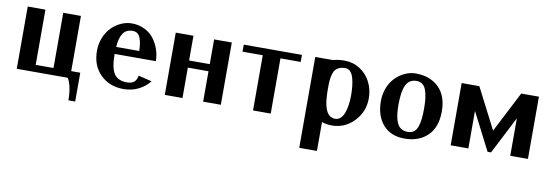

<svg xmlns="http://www.w3.org/2000/svg" viewBox="-51 -794 3833 1336"><g transform="rotate(10 1865.0 -126.0)"><path d="M60.1 0V-439.9H185.1V-49.8H311V-439.9H436V-49.8H500V153.8H452.1Q452.1 122.1 448.7 94.5Q445.3 66.9 440.7 50.3Q436 33.7 431.4 21.7Q426.8 9.8 423.3 4.9L419.9 0Z M587.9 0ZM712.9 -220.2Q712.9 -185.1 715.8 -158.9Q718.8 -132.8 726.3 -109.6Q733.9 -86.4 746.8 -71.8Q759.8 -57.1 780.5 -48.6Q801.3 -40 829.1 -40Q865.2 -40 881.8 -54.9Q898.4 -69.8 903.8 -100.1L999 -77.1Q967.3 -37.1 920.2 -13.7Q873 9.8 814 9.8Q715.3 9.8 651.6 -53.5Q587.9 -116.7 587.9 -220.2Q587.9 -271 606 -314.9Q624 -358.9 653.3 -387.9Q682.6 -417 719.5 -433.6Q756.3 -450.2 793.9 -450.2Q844.2 -450.2 885.3 -429.9Q926.3 -409.7 951.4 -376.2Q976.6 -342.8 990.2 -302.5Q1003.9 -262.2 1003.9 -220.2ZM714.8 -270H877.9Q877 -300.8 873.5 -322.3Q870.1 -343.8 862.8 -362.5Q855.5 -381.3 842 -390.6Q828.6 -399.9 809.1 -399.9Q763.7 -399.9 741.5 -366.9Q719.2 -334 714.8 -270Z M1106 -439.9H1231V-265.1H1377V-439.9H1502V0H1377V-214.8H1231V0H1106Z M1854.5 -390.1V0H1729.5V-390.1H1586.4V-439.9H1997.6V-390.1Z M2091.3 0ZM2216.3 -3.9V200.2H2091.3V-441.9H2215.3Q2251 -452.1 2296.4 -452.1Q2357.4 -452.1 2406.2 -420.7Q2455.1 -389.2 2481.7 -336.9Q2508.3 -284.7 2508.3 -222.2Q2508.3 -127.9 2443.6 -60.1Q2378.9 7.8 2286.6 7.8Q2247.6 7.8 2216.3 -3.9ZM2216.3 -246.1Q2216.3 -223.6 2216.8 -205.6Q2217.3 -187.5 2219.5 -165.5Q2221.7 -143.6 2225.3 -127Q2229 -110.4 2235.4 -93.8Q2241.7 -77.1 2250.5 -66.2Q2259.3 -55.2 2272.5 -48.6Q2285.6 -42 2301.8 -42Q2324.2 -42 2340.6 -57.9Q2356.9 -73.7 2366 -100.6Q2375 -127.4 2379.2 -157.7Q2383.3 -188 2383.3 -222.2Q2383.3 -257.3 2380.1 -286.6Q2377 -315.9 2369.4 -343.3Q2361.8 -370.6 2347.2 -386.2Q2332.5 -401.9 2311.5 -401.9Q2287.1 -401.9 2269.8 -394.5Q2252.4 -387.2 2242.2 -375Q2231.9 -362.8 2226.1 -342Q2220.2 -321.3 2218.3 -299.6Q2216.3 -277.8 2216.3 -246.1Z M2594.2 0ZM2899.4 -220.2Q2899.4 -262.2 2895.5 -293.2Q2891.6 -324.2 2882.6 -349.4Q2873.5 -374.5 2856.7 -387.2Q2839.8 -399.9 2815.4 -399.9Q2762.7 -399.9 2741 -354.2Q2719.2 -308.6 2719.2 -220.2Q2719.2 -185.5 2721.7 -159.2Q2724.1 -132.8 2730.7 -109.6Q2737.3 -86.4 2747.8 -71.5Q2758.3 -56.6 2775.4 -48.3Q2792.5 -40 2815.4 -40Q2840.8 -40 2857.9 -52.7Q2875 -65.4 2883.8 -90.8Q2892.6 -116.2 2896 -146.7Q2899.4 -177.2 2899.4 -220.2ZM2800.3 9.8Q2703.6 9.8 2648.9 -52.2Q2594.2 -114.3 2594.2 -220.2Q2594.2 -271 2612.3 -314.9Q2630.4 -358.9 2659.7 -387.9Q2689 -417 2725.8 -433.6Q2762.7 -450.2 2800.3 -450.2Q2901.4 -450.2 2962.9 -391.1Q3024.4 -332 3024.4 -220.2Q3024.4 -108.4 2962.9 -49.3Q2901.4 9.8 2800.3 9.8Z M3386.7 0 3251 -265.1V0H3126V-439.9H3251L3398.9 -151.9L3546.9 -439.9H3671.9V0H3546.9V-265.1L3411.1 0Z"/></g></svg>

Font: Pfennig
Style: Bold
Weight: 700
Version: Version 20120410 ; ttfautohint (v0.8)